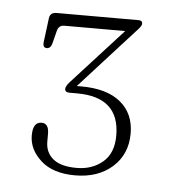

<svg xmlns="http://www.w3.org/2000/svg" viewBox="-36 -734 362 407"><g transform="rotate(5 145.0 -530.0)"><path d="M247.5 -459.5Q247.5 -415.5 217 -388.2Q186.5 -361 137.5 -361Q90.5 -361 64.8 -384.2Q39 -407.5 39 -437.5Q39 -466 57.5 -466Q73 -466 73 -444V-427Q73 -404 89.5 -390.5Q106 -377 139.5 -377Q172.5 -377 195 -396Q217.5 -415 217.5 -452.5Q217.5 -534.5 127 -534.5H111Q101 -534.5 101 -542Q101 -547.5 109.5 -557L217 -675H87.5Q75.5 -675 72.5 -662.5L65.5 -635Q62.5 -624.5 54.5 -624.5Q45.5 -624.5 47 -637L53.5 -688Q55 -700.5 69 -700.5H243.5Q251.5 -700.5 251.5 -693.5Q251.5 -689 243 -680L125 -550Q130.5 -550 134.5 -550Q189 -550 218.2 -526Q247.5 -502 247.5 -459.5Z"/></g></svg>

Font: Fraunces 72pt S050 Thin
Style: Regular
Weight: 100
Version: Version 1.000; ttfautohint (v1.8.3)